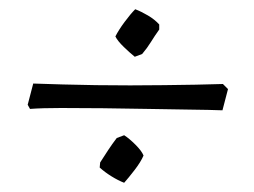

<svg xmlns="http://www.w3.org/2000/svg" viewBox="-20 -452 550 416"><path d="M462 -213Q435 -214 393 -214.5Q351 -215 301.5 -216Q252 -217 203 -217.5Q154 -218 112.5 -218Q71 -218 45 -216L40 -225L52 -271Q82 -270 116.5 -269Q151 -268 188 -267.5Q225 -267 262 -267Q299 -267 335 -267.5Q371 -268 403.5 -268.5Q436 -269 463 -270L474 -259ZM249 -56Q236 -61 221.5 -70Q207 -79 196 -89L197 -100Q206 -114 214.5 -127Q223 -140 233 -153L249 -159Q260 -152 273.5 -138.5Q287 -125 291 -115Q285 -101 271.5 -83.5Q258 -66 249 -56ZM272 -329Q262 -337 248.5 -350Q235 -363 230 -373Q237 -387 250 -404.5Q263 -422 273 -432Q286 -427 300.5 -418.5Q315 -410 325 -399V-388Q315 -374 307 -361Q299 -348 288 -335Z"/></svg>

Font: Labrada
Style: Italic
Weight: 400
Italic angle: -7°
Designer: Mercedes Jáuregui
Foundry: Omnibus-Type Team
Version: Version 1.000